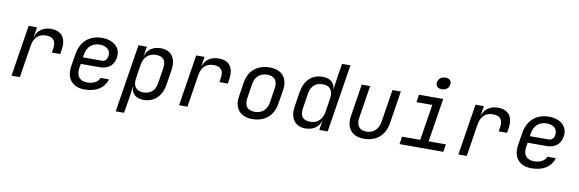

<svg xmlns="http://www.w3.org/2000/svg" viewBox="-61 -1314 6121 2031"><g transform="rotate(10 3000.0 -298.5)"><path d="M68 0H158L213 -350C227 -435 276 -482 355 -482C431 -482 466 -443 453 -362L446 -315H536L543 -362C563 -488 510 -560 396 -560C311 -560 251 -516 230 -445H228L245 -550H155Z M854 10C977 10 1063 -45 1090 -140H1000C984 -96 934 -68 867 -68C789 -68 747 -119 760 -200L768 -250H970C1060 -250 1119 -295 1133 -382C1149 -486 1070 -560 945 -560C808 -560 716 -480 694 -340L673 -210C651 -73 724 10 854 10ZM779 -322 783 -350C796 -437 852 -486 933 -486C1007 -486 1052 -444 1042 -382C1035 -339 1012 -322 980 -322Z M1219 180H1309L1335 20L1353 -105H1356C1354 -36 1405 10 1486 10C1601 10 1680 -65 1700 -195L1725 -356C1744 -480 1685 -560 1577 -560C1489 -560 1429 -518 1409 -445H1408L1425 -550H1335ZM1469 -68C1395 -68 1357 -117 1370 -200L1393 -350C1406 -433 1460 -482 1534 -482C1610 -482 1649 -445 1635 -355L1610 -195C1596 -105 1545 -68 1469 -68Z M1868 0H1958L2013 -350C2027 -435 2076 -482 2155 -482C2231 -482 2266 -443 2253 -362L2246 -315H2336L2343 -362C2363 -488 2310 -560 2196 -560C2111 -560 2051 -516 2030 -445H2028L2045 -550H1955Z M2654 10C2789 10 2879 -67 2900 -200L2924 -351C2944 -479 2874 -560 2745 -560C2609 -560 2519 -483 2499 -350L2476 -200C2456 -71 2525 10 2654 10ZM2667 -70C2589 -70 2553 -115 2566 -200L2589 -350C2602 -435 2654 -480 2732 -480C2810 -480 2846 -435 2833 -350L2810 -200C2797 -115 2745 -70 2667 -70Z M3222 10C3310 10 3370 -32 3390 -105H3391L3374 0H3464L3580 -730H3490L3464 -570L3446 -445H3445C3447 -515 3396 -560 3313 -560C3197 -560 3119 -485 3099 -355L3074 -194C3055 -71 3116 10 3222 10ZM3265 -68C3189 -68 3150 -105 3164 -195L3189 -355C3203 -445 3254 -482 3330 -482C3404 -482 3442 -433 3429 -350L3406 -200C3393 -117 3339 -68 3265 -68Z M3853 10C3988 10 4077 -67 4098 -200L4153 -550H4063L4008 -200C3995 -117 3941 -69 3866 -69C3792 -69 3755 -117 3768 -200L3823 -550H3733L3678 -200C3658 -71 3726 10 3853 10Z M4574 -649C4618 -649 4649 -673 4655 -712C4661 -752 4638 -777 4594 -777C4550 -777 4519 -752 4513 -712C4507 -673 4530 -649 4574 -649ZM4236 0H4706L4719 -82H4534L4608 -550H4348L4335 -468H4505L4444 -82H4249Z M4868 0H4958L5013 -350C5027 -435 5076 -482 5155 -482C5231 -482 5266 -443 5253 -362L5246 -315H5336L5343 -362C5363 -488 5310 -560 5196 -560C5111 -560 5051 -516 5030 -445H5028L5045 -550H4955Z M5654 10C5777 10 5863 -45 5890 -140H5800C5784 -96 5734 -68 5667 -68C5589 -68 5547 -119 5560 -200L5568 -250H5770C5860 -250 5919 -295 5933 -382C5949 -486 5870 -560 5745 -560C5608 -560 5516 -480 5494 -340L5473 -210C5451 -73 5524 10 5654 10ZM5579 -322 5583 -350C5596 -437 5652 -486 5733 -486C5807 -486 5852 -444 5842 -382C5835 -339 5812 -322 5780 -322Z"/></g></svg>

Font: JetBrains Mono
Style: Italic
Weight: 400
Italic angle: -9°
Monospace: yes
Designer: Philipp Nurullin, Konstantin Bulenkov
Foundry: JetBrains
Version: Version 2.305